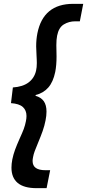

<svg xmlns="http://www.w3.org/2000/svg" viewBox="-20 -832 453 998"><path d="M39.6 39.6Q39.6 20 43.9 -2.9Q49.3 -29.3 58.1 -53.2Q66.9 -77.1 82 -111.3Q95.7 -141.1 103.3 -161.1Q110.8 -181.2 114.7 -202.1Q117.7 -216.8 117.7 -229Q117.7 -258.8 98.6 -275.9Q79.6 -293 37.1 -295.9L46.9 -377.4Q98.6 -380.9 128.7 -403.6Q158.7 -426.3 167.5 -464.8Q171.4 -481.9 171.4 -504.4Q171.4 -514.2 170.9 -523.7Q170.4 -533.2 169.9 -543.5Q168 -573.7 168 -590.8Q168 -627 174.3 -658.7Q189.5 -735.4 236.1 -773.7Q282.7 -812 359.9 -812H412.6L395 -721.2H370.6Q338.4 -721.2 311.8 -705.1Q285.2 -689 276.9 -646.5Q272.9 -627 272.9 -596.7Q272.9 -578.6 273.4 -569.3L273.9 -538.1Q273.9 -492.7 267.1 -458Q256.3 -405.8 231 -377Q205.6 -348.1 165 -337.9V-334Q193.8 -325.7 207.8 -305.7Q221.7 -285.6 221.7 -252Q221.7 -230.5 216.8 -206.5Q211.4 -178.2 201.7 -150.9Q191.9 -123.5 177.7 -89.4Q167 -64 160.6 -46.9Q154.3 -29.8 151.9 -15.6Q149.4 -3.4 149.4 4.4Q149.4 29.3 166.3 41Q183.1 52.7 216.3 52.7H240.7L222.2 146H169.9Q104.5 146 72 118.9Q39.6 91.8 39.6 39.6Z"/></svg>

Font: Reddit Sans Chocolate
Style: Bold Italic
Weight: 700
Italic angle: -11.25°
Designer: Stephen Hutchings
Version: Version 1.013